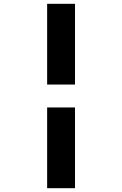

<svg xmlns="http://www.w3.org/2000/svg" viewBox="-20 -843 640 1006"><path d="M227 -400V-823H373V-400ZM227 143V-280H373V143Z"/></svg>

Font: Iosevka Curly Slab HvEx
Style: Regular
Weight: 900
Width: 7
Monospace: yes
Designer: Belleve Invis
Foundry: Belleve Invis
Version: Version 11.1.0; ttfautohint (v1.8.3)